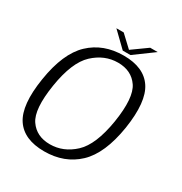

<svg xmlns="http://www.w3.org/2000/svg" viewBox="-165 -817 891 942"><g transform="rotate(30 281.0 -346.0)"><path d="M217.5 4Q332 4 406.8 -66.8Q481.5 -137.5 507 -297Q531.5 -456 484.2 -527.2Q437 -598.5 322.5 -598.5Q207.5 -598.5 132.8 -527.8Q58 -457 33 -297Q8 -139 55.2 -67.5Q102.5 4 217.5 4ZM224.5 -40Q148.5 -40 110.2 -95.8Q72 -151.5 95 -297Q118 -441.5 178.8 -498Q239.5 -554.5 315.5 -554.5Q391.5 -554.5 429.8 -498.5Q468 -442.5 445 -297Q421.5 -152.5 361 -96.2Q300.5 -40 224.5 -40ZM305 -617H348.5L457 -696.5H414.5L329.5 -635.5L264.5 -696.5H223Z"/></g></svg>

Font: Anybody Thin Light
Style: Italic
Weight: 300
Italic angle: -10°
Version: Version 1.113;gftools[0.9.25]